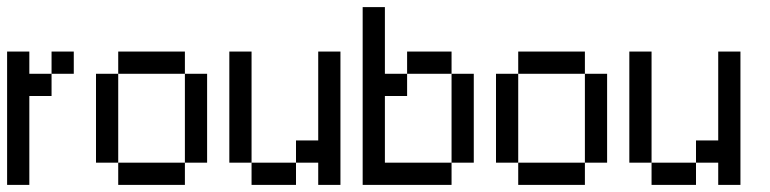

<svg xmlns="http://www.w3.org/2000/svg" viewBox="-20 -520 2165 540"><path d="M125 -312.5V-375H187.5V-312.5ZM0 -250V-312.5H62.5V-250ZM0 0V-62.5H62.5V0ZM0 -187.5V-250H62.5V-187.5ZM0 -125V-187.5H62.5V-125ZM0 -62.5V-125H62.5V-62.5ZM62.5 -250V-312.5H125V-250ZM0 -312.5V-375H62.5V-312.5Z M312.5 -312.5V-375H375V-312.5ZM375 -312.5V-375H437.5V-312.5ZM437.5 -312.5V-375H500V-312.5ZM500 -250V-312.5H562.5V-250ZM500 -187.5V-250H562.5V-187.5ZM500 -125V-187.5H562.5V-125ZM500 -62.5V-125H562.5V-62.5ZM437.5 0V-62.5H500V0ZM375 0V-62.5H437.5V0ZM312.5 0V-62.5H375V0ZM250 -62.5V-125H312.5V-62.5ZM250 -125V-187.5H312.5V-125ZM250 -187.5V-250H312.5V-187.5ZM250 -250V-312.5H312.5V-250Z M625 -312.5V-375H687.5V-312.5ZM625 -250V-312.5H687.5V-250ZM625 -187.5V-250H687.5V-187.5ZM625 -125V-187.5H687.5V-125ZM625 -62.5V-125H687.5V-62.5ZM687.5 0V-62.5H750V0ZM750 0V-62.5H812.5V0ZM812.5 -62.5V-125H875V-62.5ZM875 -312.5V-375H937.5V-312.5ZM875 -250V-312.5H937.5V-250ZM875 -187.5V-250H937.5V-187.5ZM875 -125V-187.5H937.5V-125ZM875 -62.5V-125H937.5V-62.5ZM875 0V-62.5H937.5V0Z M1000 -437.5V-500H1062.5V-437.5ZM1000 -375V-437.5H1062.5V-375ZM1000 -312.5V-375H1062.5V-312.5ZM1000 -250V-312.5H1062.5V-250ZM1000 -187.5V-250H1062.5V-187.5ZM1000 -125V-187.5H1062.5V-125ZM1000 -62.5V-125H1062.5V-62.5ZM1000 0V-62.5H1062.5V0ZM1062.5 0V-62.5H1125V0ZM1125 0V-62.5H1187.5V0ZM1187.5 0V-62.5H1250V0ZM1250 -62.5V-125H1312.5V-62.5ZM1250 -125V-187.5H1312.5V-125ZM1250 -187.5V-250H1312.5V-187.5ZM1250 -250V-312.5H1312.5V-250ZM1187.5 -312.5V-375H1250V-312.5ZM1125 -312.5V-375H1187.5V-312.5ZM1062.5 -250V-312.5H1125V-250Z M1437.5 -312.5V-375H1500V-312.5ZM1500 -312.5V-375H1562.5V-312.5ZM1562.5 -312.5V-375H1625V-312.5ZM1625 -250V-312.5H1687.5V-250ZM1625 -187.5V-250H1687.5V-187.5ZM1625 -125V-187.5H1687.5V-125ZM1625 -62.5V-125H1687.5V-62.5ZM1562.5 0V-62.5H1625V0ZM1500 0V-62.5H1562.5V0ZM1437.5 0V-62.5H1500V0ZM1375 -62.5V-125H1437.5V-62.5ZM1375 -125V-187.5H1437.5V-125ZM1375 -187.5V-250H1437.5V-187.5ZM1375 -250V-312.5H1437.5V-250Z M1750 -312.5V-375H1812.5V-312.5ZM1750 -250V-312.5H1812.5V-250ZM1750 -187.5V-250H1812.5V-187.5ZM1750 -125V-187.5H1812.5V-125ZM1750 -62.5V-125H1812.5V-62.5ZM1812.5 0V-62.5H1875V0ZM1875 0V-62.5H1937.5V0ZM1937.5 -62.5V-125H2000V-62.5ZM2000 -312.5V-375H2062.5V-312.5ZM2000 -250V-312.5H2062.5V-250ZM2000 -187.5V-250H2062.5V-187.5ZM2000 -125V-187.5H2062.5V-125ZM2000 -62.5V-125H2062.5V-62.5ZM2000 0V-62.5H2062.5V0Z"/></svg>

Font: AprilSans
Style: Regular
Weight: 400
Designer: typesprite
Version: Version 1.001;PS 001.001;hotconv 1.0.88;makeotf.lib2.5.64775